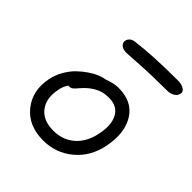

<svg xmlns="http://www.w3.org/2000/svg" viewBox="-177 -803 903 903"><g transform="rotate(45 274.5 -352.0)"><path d="M232.9 -596.2Q208.5 -596.2 196.8 -607.2Q185.1 -618.2 188 -632.8Q189.9 -643.1 199 -651.6Q208 -660.2 225.1 -662.1Q333 -675.8 492.2 -675.8Q523.9 -675.8 537.8 -665Q551.8 -654.3 548.8 -642.1Q545.9 -625.5 530.5 -615.7Q515.1 -606 491.2 -606Q394.5 -606 314.9 -601.1Q235.4 -596.2 232.9 -596.2ZM247.1 -27.8Q148.4 -27.8 96.2 -92.8Q43.9 -157.7 62 -250Q68.8 -284.2 86.2 -314.7Q103.5 -345.2 125.2 -366.5Q147 -387.7 171.1 -404.1Q195.3 -420.4 216.3 -428.7Q237.3 -437 252.9 -439Q292.5 -454.1 323.2 -454.1Q414.6 -454.1 455.1 -388.9Q495.6 -323.7 475.1 -221.2Q457.5 -132.8 394 -80.3Q330.6 -27.8 247.1 -27.8ZM128.9 -247.1Q114.7 -178.7 147.2 -136.5Q179.7 -94.2 248 -94.2Q310.5 -94.2 353.5 -131.8Q396.5 -169.4 410.2 -236.8Q424.8 -306.6 402.1 -347.9Q379.4 -389.2 324.2 -389.2Q292 -389.2 268.6 -379.6Q245.1 -370.1 221.2 -350.1Q207 -337.9 193.8 -322.3Q180.7 -306.6 173.1 -300.3Q165.5 -293.9 153.8 -293.9H147.9Q132.8 -271.5 128.9 -247.1Z"/></g></svg>

Font: Shantell Sans Irregular
Style: Italic
Weight: 300
Italic angle: -11.31°
Designer: Stephen Nixon, Anya Danilova, Shantell Martin
Foundry: Arrow Type
Version: Version 1.006;[9816181b4]